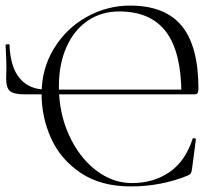

<svg xmlns="http://www.w3.org/2000/svg" viewBox="-20 -656 780 688"><path d="M129 -319Q129 -410 173.5 -482.5Q218 -555 291 -595.5Q364 -636 446 -636Q571 -636 631 -563.5Q691 -491 691 -339Q691 -327 688 -322.5Q685 -318 676 -318H630Q630 -469 575 -542Q520 -615 407 -615Q343 -615 294 -581.5Q245 -548 218 -487Q191 -426 191 -346Q191 -252 227 -172.5Q263 -93 323 -46.5Q383 0 453 0Q530 0 587 -39Q644 -78 670 -158Q670 -161 674 -161Q677 -161 679.5 -160Q682 -159 682 -157L668 -50Q666 -38 663.5 -34.5Q661 -31 653 -27Q557 12 449 12Q341 12 269 -36.5Q197 -85 163 -160.5Q129 -236 129 -319ZM3 -414Q3 -437 0 -495Q0 -497 7 -497.5Q14 -498 14 -496Q17 -415 51 -375Q85 -335 145 -335H667V-318H67Q30 -318 16 -329.5Q2 -341 2 -375Z"/></svg>

Font: Cormorant Unicase Light
Style: Regular
Weight: 300
Designer: Christian Thalmann (Catharsis Fonts)
Foundry: Catharsis Fonts
Version: Version 4.000